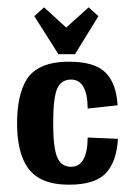

<svg xmlns="http://www.w3.org/2000/svg" viewBox="-20 -497 369 525"><path d="M100.5 -476.9 73.8 -452.8 139.7 -348.8H185.1L249.1 -452.8L222.4 -476.9L161 -421.7ZM174.4 -279.4Q218.9 -279.4 219.8 -200.2L301.6 -209.1Q298 -269.6 268.2 -298.9Q238.4 -328.3 169 -328.3Q81.9 -328.3 51.6 -277.6Q26.7 -234.9 26.7 -160.1Q26.7 -36.5 96.1 -5.3Q125.4 8 169 8Q239.3 8 269.1 -23.1Q298.9 -54.3 302.5 -117.4L219.8 -121Q218.9 -40.9 174.4 -40.9Q147.7 -40.9 136.6 -66.7Q125.4 -92.5 125.4 -160.6Q125.4 -228.6 136.1 -254Q146.8 -279.4 174.4 -279.4Z"/></svg>

Font: Gidugu
Style: Regular
Weight: 400
Designer: Purushoth Kumar Guthula
Foundry: Silicon Andhra, USA.
Version: Version 1.0.5; ttfautohint (v1.2.25-373a) -l 7 -r 28 -G 50 -